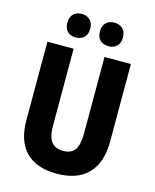

<svg xmlns="http://www.w3.org/2000/svg" viewBox="-134 -1011 898 1111"><g transform="rotate(15 314.5 -455.5)"><path d="M565 -247Q565 -124 501 -57Q437 10 313 10Q192 10 128.5 -54.5Q65 -119 65 -244V-714H222V-254Q222 -185 245.5 -156Q269 -127 315 -127Q363 -127 385 -156.5Q407 -186 407 -255V-714H565ZM148 -850Q148 -885 167 -903Q186 -921 216 -921Q247 -921 266 -902.5Q285 -884 285 -850Q285 -816 266 -798Q247 -780 216 -780Q186 -780 167 -797.5Q148 -815 148 -850ZM343 -850Q343 -885 362 -903Q381 -921 412 -921Q443 -921 462 -902.5Q481 -884 481 -850Q481 -816 462 -798Q443 -780 412 -780Q381 -780 362 -798Q343 -816 343 -850Z"/></g></svg>

Font: Noto Sans Devanagari Condensed ExtraBold
Style: Regular
Weight: 800
Width: 3
Designer: Jelle Bosma - Monotype Design Team
Foundry: Monotype Imaging Inc.
Version: Version 2.004; ttfautohint (v1.8.4.7-5d5b)